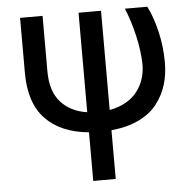

<svg xmlns="http://www.w3.org/2000/svg" viewBox="-54 -599 874 885"><g transform="rotate(-5 383.0 -156.0)"><path d="M71.3 -545.4H175.3V-289.6Q175.3 -195.8 220.5 -146Q265.6 -96.2 341.8 -85V-545.4H445.8V-86.4Q489.3 -94.2 522.2 -113.3Q555.2 -132.3 575.2 -159.2Q595.2 -186 605 -217.3Q614.7 -248.5 614.7 -282.7Q613.3 -344.2 597.4 -414.6Q581.5 -484.9 556.2 -545.4H659.7Q684.6 -498 701.4 -427.5Q718.3 -356.9 718.3 -282.7Q718.3 -227.1 703.9 -179.9Q689.5 -132.8 658.4 -92.3Q627.4 -51.8 573.2 -25.6Q519 0.5 445.8 7.3V232.9H341.8V7.8Q212.4 -3.9 141.8 -77.4Q71.3 -150.9 71.3 -290Z"/></g></svg>

Font: Karasuma Gothic
Style: Regular
Weight: 500
Designer: Rasmus Andersson / Ryoko Nishizuka
Foundry: Genbu
Version: Version 1.00